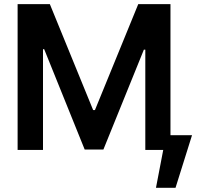

<svg xmlns="http://www.w3.org/2000/svg" viewBox="-20 -727 953 931"><path d="M221.7 -707 431.6 -193.4H440.4L650.4 -707H806.6V-71.3H911.1L831.1 183.6H736.3L771.5 0H684.6V-486.3H677.7L481.4 -2H390.6L194.3 -488.3H188.5V0H65.4V-707Z"/></svg>

Font: Pretendard JP SemiBold
Style: Regular
Weight: 600
Designer: Base glyphs from Inter by Rasmus Andersson; Hangeul glyphs from Noto Sans CJK(Source Han Sans) by Jang Soo-young and Kan
Foundry: Kil Hyung-jin
Version: Version 1.309